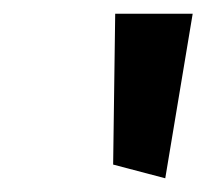

<svg xmlns="http://www.w3.org/2000/svg" viewBox="-20 -839 301 280"><path d="M221 -579 261 -819H148L145 -599Z"/></svg>

Font: Bluebird
Style: ExtObl
Weight: 400
Designer: Jasper
Foundry: Cannot Into Space Fonts
Version: Version 0.98